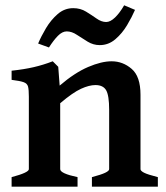

<svg xmlns="http://www.w3.org/2000/svg" viewBox="-20 -698 621 718"><path d="M323.7 0V-35.6Q358.9 -44.9 373.5 -52Q388.2 -59.1 388.2 -65.4V-287.1Q388.2 -340.8 377 -360.4Q365.7 -379.9 336.9 -379.9Q313.5 -379.9 283 -366Q252.4 -352.1 205.1 -312V-65.4Q205.1 -49.3 270 -35.6V0H23.4V-35.6Q87.9 -52.7 87.9 -65.4V-336.4Q87.9 -361.8 85 -373.8Q82 -385.7 68.6 -390.6Q55.2 -395.5 23.4 -399.4V-433.6Q69.8 -438.5 105.7 -446.8Q141.6 -455.1 177.2 -468.8L197.8 -448.2L203.1 -377.9Q259.8 -426.3 309.6 -447.5Q359.4 -468.8 397.5 -468.8Q439.5 -468.8 472.4 -440.4Q505.4 -412.1 505.4 -343.8V-65.4Q505.4 -59.1 518.6 -52.2Q531.7 -45.4 570.3 -35.6V0ZM484.9 -661.1Q473.6 -634.8 455.3 -604Q437 -573.2 411.4 -551.3Q385.7 -529.3 353 -529.3Q329.1 -529.3 308.1 -542Q287.1 -554.7 267.8 -567.6Q248.5 -580.6 229.5 -580.6Q212.9 -580.6 196.5 -564Q180.2 -547.4 163.1 -520.5L122.6 -535.2Q133.8 -562 152.1 -592.8Q170.4 -623.5 195.8 -645.5Q221.2 -667.5 253.9 -667.5Q280.8 -667.5 301.8 -654.5Q322.8 -641.6 341.1 -628.7Q359.4 -615.7 377 -615.7Q392.6 -615.7 410.2 -632.6Q427.7 -649.4 444.3 -678.2Z"/></svg>

Font: Gentium Plus
Style: Bold
Weight: 700
Designer: Victor Gaultney, Annie Olsen, Iska Routamaa, Becca Hirsbrunner
Foundry: SIL International
Version: Version 6.101